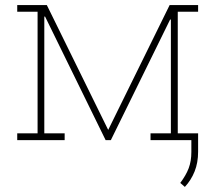

<svg xmlns="http://www.w3.org/2000/svg" viewBox="-20 -548 862 751"><path d="M47.4 0V-26.4H127V-502H47.4V-528.3H127H163.1L401.4 -43.5L403.3 -40L643.6 -528.3H675.3H754.9V-502H675.3V-26.4H754.9V0H568.8V-26.4H648.4V-471.2L645.5 -471.7L413.6 0H393.1L156.2 -483.4L153.3 -482.9V-26.4H232.9V0ZM703.1 183.1 685.1 167.5Q707.5 137.7 718 110.1Q728.5 82.5 728.5 46.4V-19H754.9V45.4Q754.9 88.4 741.2 122.6Q727.5 156.7 703.1 183.1Z"/></svg>

Font: Roboto Slab LO Thin
Style: Regular
Weight: 250
Designer: Google
Version: Version 2.00;September 28, 2018;FontCreator 11.5.0.2427 64-b